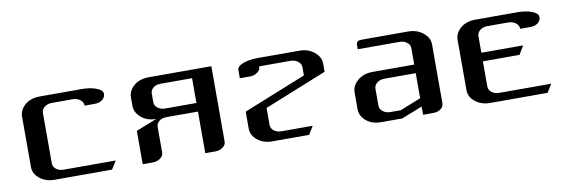

<svg xmlns="http://www.w3.org/2000/svg" viewBox="-35 -510 2109 708"><g transform="rotate(-10 1019.5 -156.0)"><path d="M47.9 -62V-250Q47.9 -274.9 69.8 -293.9Q91.3 -312 126 -312H282.2Q314 -312 336.9 -303.2Q359.9 -294.4 359.9 -280.8Q359.9 -267.6 349.1 -258.8Q337.4 -250 320.8 -250H282.2Q282.2 -263.2 270.5 -272Q258.8 -280.8 243.2 -280.8H165Q148.4 -280.8 137.2 -272Q126 -263.2 126 -250V-62Q126 -48.3 137.2 -39.6Q148.4 -30.8 165 -30.8H359.9L340.8 0H126Q92.8 0 70.3 -18.1Q47.9 -36.1 47.9 -62Z M455.6 0V-125L533.7 -155.8Q499.5 -155.8 477.5 -174.8Q455.6 -193.8 455.6 -219.2V-250Q455.6 -274.9 477.5 -293.9Q499 -312 533.7 -312H767.6V-30.8Q767.6 -16.6 755.9 -8.8Q744.1 0 728.5 0H689.9V-155.8H572.8Q555.2 -155.8 544.9 -147.5Q533.7 -138.7 533.7 -125V-30.8Q533.7 -17.1 521.5 -8.8Q509.8 0 494.6 0ZM533.7 -219.2Q533.7 -205.6 544.9 -196.8Q556.2 -188 572.8 -188H689.9V-280.8H572.8Q555.2 -280.8 544.9 -272.5Q533.7 -263.7 533.7 -250Z M863.3 -62V-125L1097.7 -219.2V-250Q1097.7 -263.2 1085.9 -272Q1074.2 -280.8 1058.6 -280.8H941.4Q941.4 -267.1 929.2 -258.8Q917.5 -250 902.3 -250H863.3V-280.8Q863.3 -294.4 885.7 -303.2Q908.2 -312 941.4 -312H1097.7Q1129.4 -312 1152.3 -293.5Q1175.3 -274.9 1175.3 -250V-219.2L941.4 -125V-62Q941.4 -48.3 952.6 -39.6Q963.9 -30.8 980.5 -30.8H1097.7L1078.6 0H941.4Q908.2 0 885.7 -18.1Q863.3 -36.1 863.3 -62Z M1271 -62V-125Q1271 -149.9 1293 -168.9Q1314.9 -188 1349.1 -188H1505.4V-250Q1505.4 -262.7 1493.7 -271.5Q1482.4 -279.8 1466.3 -279.8H1310.1V-295.9Q1310.1 -312 1329.1 -312H1505.4Q1537.1 -312 1560.1 -293.5Q1583 -274.9 1583 -250V-30.8Q1583 -16.6 1572.3 -8.8Q1560.5 0 1543.9 0H1505.4V-30.8L1427.2 0H1349.1Q1314.5 0 1293 -18.1Q1271 -37.1 1271 -62ZM1349.1 -62Q1349.1 -48.8 1360.4 -40Q1372.1 -30.8 1388.2 -30.8H1427.2L1505.4 -62V-155.8H1388.2Q1371.6 -155.8 1360.4 -147Q1349.1 -138.2 1349.1 -125Z M1678.7 -62V-250Q1678.7 -274.9 1700.7 -293.9Q1722.2 -312 1756.8 -312H1913.1Q1944.8 -312 1967.8 -303.2Q1990.7 -294.4 1990.7 -280.8Q1990.7 -267.6 1980 -258.8Q1968.3 -250 1951.7 -250H1913.1Q1913.1 -263.2 1901.4 -272Q1889.6 -280.8 1874 -280.8H1795.9Q1779.3 -280.8 1768.1 -272Q1756.8 -263.2 1756.8 -250V-188H1913.1L1894 -155.8H1756.8V-62Q1756.8 -48.3 1768.1 -39.6Q1779.3 -30.8 1795.9 -30.8H1990.7L1971.7 0H1756.8Q1723.6 0 1701.2 -18.1Q1678.7 -36.1 1678.7 -62Z"/></g></svg>

Font: Hhenum
Style: Regular
Weight: 400
Designer: T. Christopher White
Version: Version 1.0